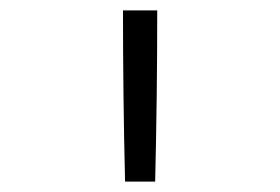

<svg xmlns="http://www.w3.org/2000/svg" viewBox="-20 -792 540 370"><path d="M221 -442Q219 -524 218 -606.5Q217 -689 217 -772H283Q283 -689 282 -606.5Q281 -524 279 -442Z"/></svg>

Font: Iosevka Light
Style: Regular
Weight: 300
Monospace: yes
Designer: Belleve Invis
Foundry: Belleve Invis
Version: Version 32.5.0; ttfautohint (v1.8.4)